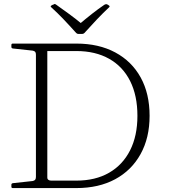

<svg xmlns="http://www.w3.org/2000/svg" viewBox="-20 -958 867 978"><path d="M535 -930Q541 -926 536 -921Q505 -892 474.5 -860Q444 -828 410 -790Q405 -785 398 -785H380Q373 -785 368 -790Q334 -828 303 -860.5Q272 -893 241 -921Q235 -926 242 -930Q244 -932 247 -933Q250 -934 253 -935Q258 -940 265 -935Q296 -913 331 -887.5Q366 -862 401 -833H382Q416 -862 448.5 -887.5Q481 -913 512 -934Q519 -938 525 -936Q527 -935 530 -933.5Q533 -932 535 -930ZM163 0V-736H221V-54Q221 -46 226.5 -42Q232 -38 241 -38H369Q466 -38 535.5 -78Q605 -118 642.5 -192Q680 -266 680 -368Q680 -471 643 -545Q606 -619 536 -658.5Q466 -698 369 -698H221V-736H369Q483 -736 567 -691Q651 -646 696.5 -563.5Q742 -481 742 -368Q742 -256 696 -173Q650 -90 566.5 -45Q483 0 369 0ZM38 -729Q38 -736 45 -736H221V-516H163V-679Q163 -689 159.5 -693.5Q156 -698 147 -700L46 -711Q38 -712 38 -719ZM45 0Q38 0 38 -7V-17Q38 -24 46 -25L147 -36Q156 -38 159.5 -43Q163 -48 163 -57V-220H221V0Z"/></svg>

Font: Hahmlet ExtraLight
Style: Regular
Weight: 250
Designer: Minjoo Ham & Mark Frömberg
Foundry: hypertype
Version: Version 1.002